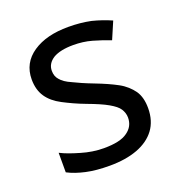

<svg xmlns="http://www.w3.org/2000/svg" viewBox="-106 -637 692 738"><g transform="rotate(-20 239.5 -268.0)"><path d="M434 -148C434 -113 425 -84 408 -61C391 -38 366 -20 334 -8C302 4 264 10 220 10C183 10 151 7 124 1C97 -5 73 -13 52 -24V-104C73 -93 99 -84 130 -75C160 -66 191 -61 222 -61C267 -61 299 -68 319 -83C339 -97 349 -116 349 -140C349 -153 345 -165 338 -176C331 -187 318 -197 299 -208C280 -219 252 -231 217 -244C182 -257 153 -271 128 -284C103 -297 84 -313 71 -332C58 -351 51 -375 51 -404C51 -449 70 -484 107 -509C144 -534 192 -546 252 -546C285 -546 315 -543 344 -537C372 -530 398 -521 423 -510L393 -440C370 -449 347 -457 322 -464C297 -471 272 -474 246 -474C210 -474 183 -468 164 -457C145 -445 135 -429 135 -409C135 -394 139 -382 148 -372C157 -361 171 -351 192 -342C212 -332 239 -320 273 -307C307 -294 336 -281 360 -268C384 -255 402 -238 415 -220C428 -201 434 -177 434 -148Z"/></g></svg>

Font: NameLogos Sans
Style: Regular
Weight: 500
Version: Version 0.1